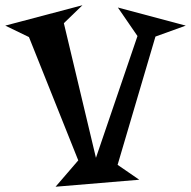

<svg xmlns="http://www.w3.org/2000/svg" viewBox="-48 -709 732 736"><path d="M664.1 -610.8 547.9 -568.8 402.8 -77.1 485.8 -20 165 6.8 252 -94.2 63 -566.9 -27.8 -610.8 268.1 -689 196.8 -620.1 319.8 -104 479 -570.8 403.8 -680.2Z"/></svg>

Font: Risque
Style: Regular
Weight: 400
Designer: Astigmatic (AOETI)
Foundry: Astigmatic (AOETI)
Version: Version 1.000